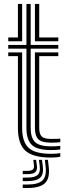

<svg xmlns="http://www.w3.org/2000/svg" viewBox="-20 -790 346 973"><path d="M239.2 -29.5Q168 -29.5 141 -56Q114 -82.5 114 -141.2V-543.2H21.8V-562.2H114V-770H135.5V-562.2H275.5V-543.2H135.5V-141.2Q135.5 -91.5 158 -69.9Q180.5 -48.2 239.2 -48.2Q262.5 -48.2 285.5 -50.8V-32.5Q267.5 -29.5 239.2 -29.5ZM21.8 -581V-600H70.8V-770H92.2V-581ZM157 -581V-770H178.8V-600H275.5V-581ZM239.2 8.5Q146.8 8.5 108.8 -26.2Q70.8 -61 70.8 -141.2V-505.5H21.8V-524.5H92.2V-141.2Q92.2 -72 124.6 -41.2Q157 -10.5 239.2 -10.5Q252.8 -10.5 264.5 -11.4Q276.2 -12.2 285.5 -14.2V4Q267.8 8.5 239.2 8.5ZM239.2 -67Q192.2 -67 174.6 -84.1Q157 -101.2 157 -141.2V-524.5H275.5V-505.5H178.8V-141.2Q178.8 -111 191.4 -98.5Q204 -86 239.2 -86Q276 -86 285.5 -87.5V-69.5Q268.5 -67 239.2 -67ZM207.2 20H222.8L226.8 54.2Q233.8 112.5 208.5 137.6Q183.2 162.8 118.2 162.8H95.2V145.2H118.2Q173.8 145.2 195.4 124.1Q217 103 211.2 54.2ZM148.8 20H162.8L166.8 47.5Q170.5 71.5 159.2 82Q148 92.5 118.2 92.5H95.2V75.8H118.2Q138.5 75.8 146.1 69.2Q153.8 62.8 152 47.5ZM177.2 20H192.8L196.8 51Q202.5 92 184.1 109.9Q165.8 127.8 118.2 127.8H95.2V110H118.2Q156.2 110 170.9 96.4Q185.5 82.8 181.2 51Z"/></svg>

Font: Big Shoulders Inline Display
Style: Bold
Weight: 700
Designer: Patric King
Foundry: XO Type Co
Version: Version 1.000